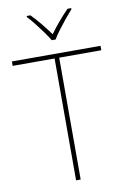

<svg xmlns="http://www.w3.org/2000/svg" viewBox="-102 -1009 708 1069"><g transform="rotate(-10 252.5 -474.5)"><path d="M265 0H239V-689H2V-714H503V-689H265ZM241 -792Q229 -813 209 -840.5Q189 -868 167.5 -895.5Q146 -923 127 -943V-949H148Q176 -921 203.5 -887Q231 -853 252 -824Q273 -853 301.5 -887Q330 -921 358 -949H379V-943Q361 -923 338.5 -895.5Q316 -868 295.5 -840.5Q275 -813 263 -792Z"/></g></svg>

Font: Noto Sans Bengali UI Thin
Style: Regular
Weight: 100
Designer: Jelle Bosma - Monotype Design Team
Foundry: Monotype Imaging Inc.
Version: Version 2.003; ttfautohint (v1.8.4.7-5d5b)